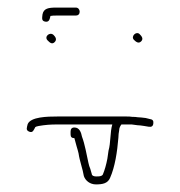

<svg xmlns="http://www.w3.org/2000/svg" viewBox="-20 -387 474 506"><path d="M190 -356C190 -362 186 -367 180 -367H128C108 -367 95 -365 92 -349C91 -339 89 -332 99 -330C110 -328 111 -337 113 -345C118 -346 123 -346 128 -346H180C186 -346 190 -350 190 -356ZM300 -59H327C332 -58 337 -58 342 -57C347 -57 353 -56 360 -55L372 -53C379 -52 383 -54 384 -61C385 -68 383 -72 376 -73L364 -76C355 -77 348 -78 343 -78C338 -79 334 -79 329 -79C324 -80 318 -80 312 -80H132C104 -80 61 -79 53 -60C51 -51 47 -44 57 -40C67 -36 69 -45 73 -52C74 -53 77 -54 82 -55C100 -58 112 -59 132 -59H276C270 -40 272 -10 266 10L263 31C260 47 256 61 251 73C248 78 241 78 233 78C228 78 222 76 222 72L218 58C216 53 214 48 213 42C208 20 204 -6 196 -27C194 -37 190 -51 176 -51C169 -51 166 -47 166 -40V-33C166 -26 169 -23 176 -23L182 -1C184 6 186 12 187 17C190 38 198 58 201 77C205 89 217 99 233 99C251 99 264 96 270 82C283 53 289 13 292 -24C292 -31 293 -38 294 -43C294 -50 297 -55 300 -59ZM333 -282C338 -277 345 -271 352 -278C359 -285 353 -292 348 -297C339 -306 324 -291 333 -282ZM106 -280C111 -275 117 -269 124 -276C131 -283 126 -290 121 -295C111 -304 95 -290 106 -280Z"/></svg>

Font: Be Happy
Style: Regular
Weight: 500
Designer: Mew Too
Foundry: Cannot Into Space Fonts
Version: Version 0.9977